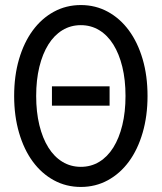

<svg xmlns="http://www.w3.org/2000/svg" viewBox="-20 -730 640 760"><path d="M300 10Q358.2 10 406.8 -16.5Q455.4 -43 490.3 -90.5Q525.2 -138 544.6 -204.5Q564 -271 564 -350Q564 -430 544.6 -496Q525.2 -562 490.3 -609.5Q455.4 -657 406.8 -683.5Q358.2 -710 300 -710Q241.8 -710 193.2 -683.5Q144.6 -657 109.7 -609.5Q74.8 -562 55.4 -496Q36 -430 36 -350Q36 -271 55.4 -204.5Q74.8 -138 109.7 -90.5Q144.6 -43 193.2 -16.5Q241.8 10 300 10ZM300.1 -69.6Q259.8 -69.6 227.1 -89.5Q194.4 -109.4 171.4 -146.2Q148.4 -183 135.8 -234.8Q123.2 -286.6 123.2 -350.2Q123.2 -413.8 135.8 -465.4Q148.4 -517 171.4 -553.8Q194.4 -590.6 227 -610.5Q259.7 -630.4 299.9 -630.4Q340.2 -630.4 372.9 -610.5Q405.6 -590.6 428.6 -553.8Q451.6 -517 464.2 -465.4Q476.8 -413.8 476.8 -350.2Q476.8 -286.6 464.2 -234.8Q451.6 -183 428.6 -146.2Q405.6 -109.4 373 -89.5Q340.3 -69.6 300.1 -69.6ZM185.6 -311.8H413.8V-388.2H185.6Z"/></svg>

Font: CommitMonoV142 ExtLt
Style: Regular
Weight: 200
Monospace: yes
Designer: Eigil Nikolajsen
Foundry: Eigil Nikolajsen
Version: Version 1.142